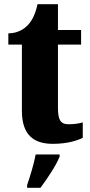

<svg xmlns="http://www.w3.org/2000/svg" viewBox="-20 -680 433 921"><path d="M234 10C307 10 356 -8 377 -19V-93C358 -87 334 -84 309 -84C268 -84 258 -108 258 -165V-466H369V-536H258V-660H160C151 -617 136 -586 120 -567C103 -546 70 -520 20 -520V-466H85V-149C85 -31 143 10 234 10ZM110 208V221H174C206 178 250 113 266 71V61H151C144 103 123 170 110 208Z"/></svg>

Font: Noto Serif Ethiopic Condensed Black
Style: Regular
Weight: 900
Width: 3
Designer: Monotype Design Team
Foundry: Monotype Imaging Inc.
Version: Version 2.102